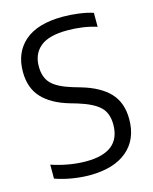

<svg xmlns="http://www.w3.org/2000/svg" viewBox="-114 -825 723 910"><g transform="rotate(-15 247.0 -370.5)"><path d="M212 9.5Q172 9.5 127.8 2.2Q83.5 -5 44 -19V-87.5Q87 -73 130 -65.8Q173 -58.5 213 -58.5Q382 -58.5 382 -194Q382 -250 350.5 -280.5Q319 -311 244.5 -334L207 -345Q122 -370 77.2 -418.2Q32.5 -466.5 32.5 -546Q32.5 -640.5 95.5 -695Q158.5 -749.5 283 -749.5Q321 -749.5 360.2 -744.2Q399.5 -739 430 -729V-660.5Q395.5 -671.5 359 -676.5Q322.5 -681.5 286 -681.5Q195.5 -681.5 153.8 -647Q112 -612.5 112 -551Q112 -497 141 -466.8Q170 -436.5 241 -415L278.5 -404Q370 -377.5 415.8 -328.8Q461.5 -280 461.5 -199.5Q461.5 -100 396.2 -45.2Q331 9.5 212 9.5Z"/></g></svg>

Font: Encode Sans SemiCondensed SemiCondensed
Style: Regular
Weight: 400
Width: 4
Designer: Multiple Designers
Foundry: Impallari Type
Version: Version 3.000; ttfautohint (v1.8.3) -l 8 -r 50 -G 200 -x 14 